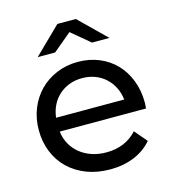

<svg xmlns="http://www.w3.org/2000/svg" viewBox="-110 -828 832 925"><g transform="rotate(-15 306.0 -365.5)"><path d="M568 -233H138Q142 -198 158 -169.5Q174 -141 199.5 -120.5Q225 -100 258 -89Q291 -78 330 -78Q425 -78 483 -142L536 -80Q500 -38 446.5 -16Q393 6 327 6Q263 6 210.5 -14Q158 -34 120.5 -70Q83 -106 62.5 -156Q42 -206 42 -265Q42 -323 62 -372.5Q82 -422 117.5 -458Q153 -494 202 -514.5Q251 -535 308 -535Q365 -535 413.5 -515Q462 -495 496.5 -459Q531 -423 550.5 -372.5Q570 -322 570 -262Q570 -257 569.5 -249.5Q569 -242 568 -233ZM138 -302H478Q474 -335 460 -363Q446 -391 423.5 -411.5Q401 -432 371.5 -443Q342 -454 308 -454Q273 -454 244 -443Q215 -432 192.5 -412Q170 -392 156 -364Q142 -336 138 -302ZM399 -607 307 -684 215 -607H128L261 -737H353L486 -607Z"/></g></svg>

Font: CMG Sans Medium
Style: Regular
Weight: 500
Designer: Julieta Ulanovsky
Foundry: Julieta Ulanovsky
Version: Version 7.200